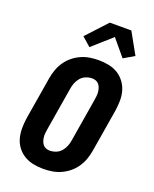

<svg xmlns="http://www.w3.org/2000/svg" viewBox="-177 -1083 955 1190"><g transform="rotate(20 300.0 -488.5)"><path d="M257 8Q223 8 191 1.5Q159 -5 132 -21Q105 -37 85.5 -62.5Q66 -88 57.5 -119Q49 -150 49 -183.5Q49 -217 54 -251L101 -534Q106 -563 116 -591Q126 -619 143.5 -644.5Q161 -670 185 -689.5Q209 -709 237 -721.5Q265 -734 294 -738.5Q323 -743 352 -743Q386 -743 418.5 -736.5Q451 -730 477.5 -714Q504 -698 523.5 -672.5Q543 -647 552 -616Q561 -585 560.5 -551.5Q560 -518 555 -484L508 -201Q503 -172 493 -144Q483 -116 465.5 -90.5Q448 -65 424 -45.5Q400 -26 372 -13.5Q344 -1 315 3.5Q286 8 257 8ZM257 -112Q277 -112 297.5 -120Q318 -128 332 -144.5Q346 -161 353.5 -180.5Q361 -200 364 -220L411 -504Q413 -517 414.5 -530.5Q416 -544 414.5 -557Q413 -570 409 -582Q405 -594 397 -604Q389 -614 377 -618.5Q365 -623 352 -623Q332 -623 311.5 -615Q291 -607 277 -590.5Q263 -574 255.5 -554.5Q248 -535 245 -515L198 -231Q196 -218 194.5 -204.5Q193 -191 194.5 -178Q196 -165 200 -153Q204 -141 212 -131Q220 -121 232 -116.5Q244 -112 257 -112ZM269 -799 211 -850 336 -985H478L556 -845L486 -804L396 -912Z"/></g></svg>

Font: Iosevka Heavy Extended
Style: Italic
Weight: 900
Width: 7
Italic angle: -9°
Monospace: yes
Designer: Belleve Invis
Foundry: Belleve Invis
Version: Version 32.5.0; ttfautohint (v1.8.4)